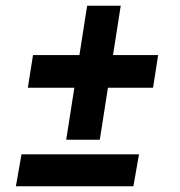

<svg xmlns="http://www.w3.org/2000/svg" viewBox="-20 -647 627 667"><path d="M372.6 -455.6H529.3L511.7 -342.3H355L326.7 -161.6H210L238.3 -342.3H76.7L94.7 -455.6H255.9L282.7 -627H399.4ZM443.4 0H35.2L54.7 -110.8H462.9Z"/></svg>

Font: TypoPRO Roboto Mono
Style: Bold Italic
Weight: 700
Designer: Google
Version: Version 2.000986; 2015; ttfautohint (v1.3)